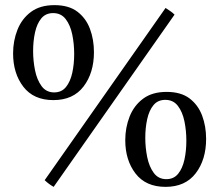

<svg xmlns="http://www.w3.org/2000/svg" viewBox="-20 -719 854 748"><path d="M346 -516Q346 -435 305.5 -382Q265 -329 188 -329Q111 -329 71 -381Q31 -433 31 -511Q31 -560 48 -603Q65 -646 100.5 -672.5Q136 -699 192 -699Q248 -699 281.5 -673.5Q315 -648 330.5 -606.5Q346 -565 346 -516ZM187 -668Q158 -668 141 -647.5Q124 -627 116.5 -593Q109 -559 109 -520Q109 -482 116.5 -445Q124 -408 142 -383.5Q160 -359 191 -359Q220 -359 237 -380Q254 -401 261.5 -435Q269 -469 269 -509Q269 -548 261.5 -584.5Q254 -621 236 -644.5Q218 -668 187 -668ZM660 -662 189 9Q171 -1 154 -17L625 -688Q634 -682 643 -676Q652 -670 660 -662ZM783 -178Q783 -97 742.5 -44Q702 9 625 9Q548 9 508 -43Q468 -95 468 -173Q468 -222 485 -265Q502 -308 537.5 -334.5Q573 -361 629 -361Q685 -361 718.5 -335.5Q752 -310 767.5 -268.5Q783 -227 783 -178ZM624 -330Q595 -330 578 -309.5Q561 -289 553.5 -255Q546 -221 546 -182Q546 -144 553.5 -107Q561 -70 579 -45.5Q597 -21 628 -21Q657 -21 674 -42Q691 -63 698.5 -97Q706 -131 706 -171Q706 -210 698.5 -246.5Q691 -283 673 -306.5Q655 -330 624 -330Z"/></svg>

Font: Tiro Tamil
Style: Regular
Weight: 400
Designer: Tamil: Fernando Mello & Fiona Ross. Latin: John Hudson.
Foundry: Tiro Typeworks Ltd.
Version: Version 1.52